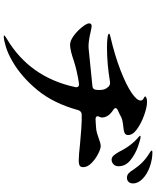

<svg xmlns="http://www.w3.org/2000/svg" viewBox="77 -912 845 1040"><g transform="rotate(90 500.0 -392.5)"><path d="M974 -690Q974 -674 965 -665.5Q956 -657 944 -657Q930 -657 920 -665.5Q910 -674 901 -690Q880 -721 859 -741.5Q838 -762 804 -783Q796 -788 796 -791Q796 -795 805 -795Q844 -795 883.5 -781Q923 -767 948.5 -742.5Q974 -718 974 -690ZM886 -420Q886 -407 878 -401.5Q870 -396 848 -396Q823 -396 760 -403Q661 -412 635 -412H600Q583 -411 577 -393Q541 -261 469.5 -173.5Q398 -86 313 -37Q270 -12 233 -1Q196 10 179 10Q172 10 172 8Q172 5 190 -6Q399 -130 452 -376L453 -382Q453 -391 447 -395Q441 -399 431 -397Q365 -387 312 -370Q252 -349 223 -349Q201 -349 174 -369Q147 -389 127 -414.5Q107 -440 107 -452Q107 -466 122 -466Q127 -466 155 -460Q201 -449 233 -449L248 -450L446 -470Q465 -471 467 -490Q468 -498 468 -508Q468 -524 464 -535.5Q460 -547 449 -558Q439 -568 422 -565Q326 -549 237 -549Q205 -549 184 -552Q163 -555 163 -560Q163 -564 177 -567Q284 -592 363 -623Q442 -654 483.5 -682.5Q525 -711 525 -731Q525 -738 521 -742Q517 -746 510 -749.5Q503 -753 503 -755Q503 -759 510.5 -762.5Q518 -766 533 -766Q559 -766 602.5 -751Q646 -736 679 -712.5Q712 -689 712 -664Q712 -649 700 -644Q688 -639 663 -637Q628 -633 615 -626Q607 -621 595 -615.5Q583 -610 578 -608Q566 -602 566 -596Q566 -589 576 -583Q617 -556 617 -522Q617 -516 614 -510Q610 -502 610 -498Q610 -493 614.5 -490Q619 -487 626 -487Q638 -487 652.5 -488.5Q667 -490 674 -490Q687 -491 701.5 -495Q716 -499 729 -504Q757 -515 772 -515Q787 -515 815 -500.5Q843 -486 864.5 -464.5Q886 -443 886 -420ZM716 -728Q716 -731 721 -731Q734 -731 774 -717Q814 -703 847.5 -676.5Q881 -650 881 -612Q881 -594 870 -584Q859 -574 846 -574Q833 -574 823 -585Q813 -596 802 -616Q770 -681 723 -720Q716 -726 716 -728Z"/></g></svg>

Font: Shippori Antique B1
Style: Regular
Weight: 400
Designer: FONTDASU
Foundry: FONTDASU / Google Inc. / but / Adobe
Version: Version 2.001